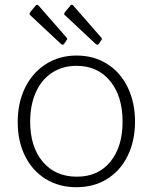

<svg xmlns="http://www.w3.org/2000/svg" viewBox="-20 -772 638 802"><path d="M170.5 -24.5C207.5 -1.5 250.3 10 299 10C347.7 10 390.5 -1.5 427.5 -24.5C464.5 -47.5 493.2 -79.8 513.5 -121.5C533.8 -163.2 544 -210.7 544 -264C544 -317.3 533.8 -365 513.5 -407C493.2 -449 464.5 -481.7 427.5 -505C390.5 -528.3 348 -540 300 -540C252 -540 209.3 -528.2 172 -504.5C134.7 -480.8 105.7 -448 85 -406C64.3 -364 54 -316 54 -262C54 -208.7 64.2 -161.5 84.5 -120.5C104.8 -79.5 133.5 -47.5 170.5 -24.5ZM441 -96.5C407 -54.8 360.3 -34 301 -34C241 -34 193.5 -54.8 158.5 -96.5C123.5 -138.2 106 -194 106 -264C106 -310 113.8 -350.7 129.5 -386C145.2 -421.3 167.7 -448.7 197 -468C226.3 -487.3 260.7 -497 300 -497C358.7 -497 405.3 -475.8 440 -433.5C474.7 -391.2 492 -334.7 492 -264C492 -194 475 -138.2 441 -96.5ZM135 -752C133 -752 131.3 -751.3 130 -750L106 -721C104 -717.7 103.2 -715 103.5 -713C103.8 -711 105.7 -708.7 109 -706L234 -589C238 -586.3 240.7 -585 242 -585C243.3 -585 245.3 -586.3 248 -589L258 -604C260 -606 260.8 -608 260.5 -610C260.2 -612 259.3 -613.7 258 -615L140 -750C138.7 -751.3 137 -752 135 -752ZM280 -752C278 -752 276.3 -751.3 275 -750L251 -721C249 -717.7 248 -715 248 -713C248 -711 250 -708.7 254 -706L379 -589C383 -586.3 385.7 -585 387 -585C388.3 -585 390.3 -586.3 393 -589L403 -604C405 -606 405.8 -608 405.5 -610C405.2 -612 404.3 -613.7 403 -615L285 -750C283.7 -751.3 282 -752 280 -752Z"/></svg>

Font: Libre Franklin ExtraLight
Style: Regular
Weight: 275
Designer: Pablo Impallari, Rodrigo Fuenzalida
Foundry: Impallari Type
Version: Version 1.002; ttfautohint (v1.5)